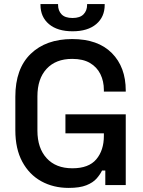

<svg xmlns="http://www.w3.org/2000/svg" viewBox="-20 -905 701 939"><path d="M316 14Q241 14 182 -18.5Q123 -51 89 -114Q55 -177 55 -268V-432Q55 -569 130 -641.5Q205 -714 333 -714Q459 -714 527 -645.5Q595 -577 595 -462V-457H488V-465Q488 -508 471 -542.5Q454 -577 420 -597Q386 -617 333 -617Q253 -617 208 -568.5Q163 -520 163 -434V-266Q163 -181 208 -131.5Q253 -82 334 -82Q414 -82 451 -126Q488 -170 488 -240V-253H300V-346H595V0H495V-71H479Q470 -52 452.5 -32Q435 -12 402.5 1Q370 14 316 14ZM335 -752Q261 -752 219.5 -787Q178 -822 178 -881V-885H264V-881Q264 -853 281 -835Q298 -817 335 -817Q371 -817 388.5 -835Q406 -853 406 -881V-885H492V-881Q492 -822 450.5 -787Q409 -752 335 -752Z"/></svg>

Font: Space Grotesk Light Medium
Style: Regular
Weight: 500
Version: Version 2.000